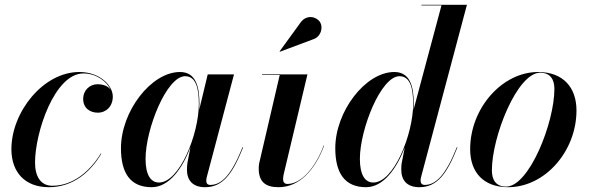

<svg xmlns="http://www.w3.org/2000/svg" viewBox="-20 -770 2454 800"><path d="M402 -129.5 400 -130.5C357 -59.5 286.5 4 198 4C149 4 126 -35.5 126 -93C126 -218 207.5 -464 327.5 -464C380 -464 424.5 -432 440.5 -396.5C429.5 -412.5 408 -419 386 -419C353 -419 326.5 -392.5 326.5 -358.5C326.5 -318.5 356 -300.5 387.5 -300.5C422.5 -300.5 450 -327 450 -367.5C450 -414 396 -470 310.5 -470C159.5 -470 27.5 -302.5 27.5 -148.5C27.5 -52.5 84 10 183.5 10C287 10 359 -56.5 402 -129.5Z M811 -337C811 -405 798 -470 730 -470C609.5 -470 484 -305.5 484 -152.5C484 -51.5 521 10 612 10C684.5 10 740 -68 773.5 -156.5L761 -91.5C760 -84.5 759 -75 759 -62.5C759 -20 782 10 834 10C907 10 948 -43 993 -156L990.5 -156.5C942.5 -36.5 901 0.5 856.5 0.5C844 0.5 839.5 -6.5 839.5 -16.5C839.5 -21 840 -26.5 841.5 -32L955 -460H845.5L810 -312.5C810.5 -321 811 -329 811 -337ZM808.5 -337.5C808.5 -210.5 728 -9.5 642.5 -9.5C608 -9.5 586.5 -41.5 586.5 -108C586.5 -231.5 674 -452.5 751.5 -452.5C796 -452.5 808.5 -403 808.5 -337.5Z M1284 -606C1316 -615.5 1328.5 -654 1313 -678.5C1299 -700.5 1258 -711 1233 -677L1145 -556L1146.5 -554.5ZM1330.5 -163 1329 -164C1293.5 -69.5 1234 -3.5 1177.5 -3.5C1164.5 -3.5 1159.5 -12.5 1159.5 -23.5C1159.5 -28.5 1160.5 -35.5 1161.5 -41.5L1261 -460H1072V-457.5H1145.5L1060 -90C1058.5 -84 1058 -73 1058 -68C1058 -13 1085.5 10 1140.5 10C1228.5 10 1292.5 -63 1330.5 -163Z M1704 -337C1704 -408 1689.5 -470 1623 -470C1502.5 -470 1377 -305.5 1377 -152.5C1377 -51.5 1414.5 10 1505 10C1577.5 10 1632.5 -67.5 1666.5 -155.5L1654 -91.5C1652 -81.5 1652 -70 1652 -62.5C1652 -20 1675 10 1727 10C1800.5 10 1841 -43 1886 -156L1883.5 -156.5C1835.5 -36.5 1794.5 0.5 1749.5 0.5C1736.5 0.5 1732.5 -8.5 1732.5 -17C1732.5 -21.5 1732.5 -26.5 1734.5 -32.5L1925.5 -750H1736V-747.5H1819.5L1703 -312.5C1703.5 -321 1704 -329.5 1704 -337ZM1701.5 -337.5C1701.5 -210.5 1621 -9.5 1535.5 -9.5C1500.5 -9.5 1479.5 -42 1479.5 -108C1479.5 -231 1567 -452.5 1644.5 -452.5C1689 -452.5 1701.5 -403 1701.5 -337.5Z M2097.5 10C2251 10 2382 -140 2382 -310C2382 -405 2327 -470 2222 -470C2072.5 -470 1939 -319.5 1939 -148.5C1939 -53.5 1993 10 2097.5 10ZM2089 7.5C2048 7.5 2029.5 -18.5 2029.5 -60C2029.5 -201.5 2135.5 -467 2230.5 -467C2271.5 -467 2290 -441 2290 -399.5C2290 -258 2184.5 7.5 2089 7.5Z"/></svg>

Font: Bodoni* 72pt Medium
Style: Italic
Weight: 500
Italic angle: -13°
Version: Version 2.3